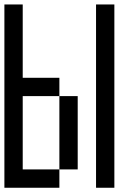

<svg xmlns="http://www.w3.org/2000/svg" viewBox="-20 -937 623 873"><path d="M0 -83.3V-916.7H83.3V-583.3H250V-500H83.3V-166.7H250V-83.3ZM250 -166.7V-500H333.3V-166.7ZM416.7 -916.7H500V-83.3H416.7Z"/></svg>

Font: Galmuri11 Condensed
Style: Regular
Weight: 400
Width: 3
Designer: Lee Minseo (quiple)
Version: Version 2.399;hotconv 1.1.1;makeotfexe 2.6.0 DEVELOPMENT